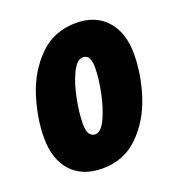

<svg xmlns="http://www.w3.org/2000/svg" viewBox="-109 -653 698 754"><g transform="rotate(-20 240.0 -276.5)"><path d="M18 -181Q18 -263 46 -351.5Q74 -440 135.5 -501.5Q197 -563 290 -563Q371 -563 417 -511.5Q463 -460 463 -372Q463 -286 434.5 -198Q406 -110 345 -50Q284 10 194 10Q111 10 64.5 -40.5Q18 -91 18 -181ZM301 -372Q301 -400 293.5 -413.5Q286 -427 269 -427Q244 -427 223.5 -384.5Q203 -342 191.5 -283Q180 -224 180 -180Q180 -126 213 -126Q237 -126 257 -168.5Q277 -211 289 -270Q301 -329 301 -372Z"/></g></svg>

Font: Noto Sans UI CondBlack
Style: Italic
Weight: 900
Width: 3
Italic angle: -12°
Designer: Monotype Design Team
Foundry: Monotype Imaging Inc.
Version: Version 1.001